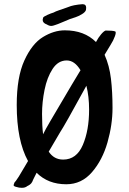

<svg xmlns="http://www.w3.org/2000/svg" viewBox="-20 -859 615 918"><path d="M59 35Q45 32 45 26Q45 24 49 14Q54 9 56.5 5Q59 1 70 -15L114 -89Q60 -187 60 -357Q60 -490 96.5 -570Q133 -650 185.5 -682Q238 -714 290 -714Q383 -714 439 -658L440 -660Q450 -679 463 -694.5Q476 -710 485 -713Q519 -713 530 -709Q537 -707 529.5 -686Q522 -665 509 -645L480 -597Q503 -546 510.5 -482.5Q518 -419 518 -343Q518 -263 494 -178.5Q470 -94 420 -36Q370 22 297 22Q210 22 155 -33L139 -1Q134 13 128.5 18.5Q123 24 117.5 27Q112 30 110 31Q101 39 84 39Q71 39 59 35ZM200 -244 223 -284Q353 -505 363 -520L365 -523Q337 -570 299 -570Q258 -570 231.5 -529.5Q205 -489 193 -429.5Q181 -370 181 -314Q181 -257 186 -217ZM406 -335Q406 -398 393 -449Q288 -257 267 -226L213 -134Q238 -96 282 -96Q346 -96 376 -166Q406 -236 406 -335ZM204 -742Q184 -749 184 -764Q184 -766 186 -774Q187 -779 206 -787.5Q225 -796 236 -799Q244 -804 265 -811L297 -822L319 -830Q332 -834 354 -837L374 -839Q392 -839 392 -822Q392 -815 391 -811Q387 -800 370.5 -790.5Q354 -781 342 -777Q314 -769 286 -756Q268 -748 257 -744Q253 -743 242.5 -739Q232 -735 225 -735Q215 -735 204 -742Z"/></svg>

Font: Barriecito
Style: Regular
Weight: 400
Designer: Pablo Cosgaya & Sergio Jiménez
Foundry: Pablo Cosgaya & Sergio Jiménez
Version: Version 1.001